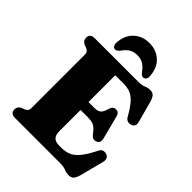

<svg xmlns="http://www.w3.org/2000/svg" viewBox="-261 -1048 1192 1192"><g transform="rotate(45 335.0 -452.0)"><path d="M35.5 -665Q35.5 -700 76.5 -700H455.5Q488.5 -700 507.8 -708.2Q527 -716.5 548 -716.5Q569.5 -716.5 580.5 -704Q591.5 -691.5 599.5 -663L637.5 -522Q642 -505.5 634.8 -494.2Q627.5 -483 612.5 -479Q598 -475 585 -480.5Q572 -486 563.5 -503.5Q533.5 -556 508.5 -582.8Q483.5 -609.5 458 -618.5Q432.5 -627.5 400.5 -627.5H328.5V-392.5H380.5Q411.5 -392.5 425.2 -405.8Q439 -419 448.5 -454Q457 -481.5 482 -481.5Q507.5 -481.5 514.5 -453L554.5 -298.5Q563 -263 535 -253.5Q509 -244 491 -268.5Q467 -301.5 447.5 -312.2Q428 -323 389.5 -323H328.5V-135.5Q328.5 -72.5 388 -72.5H411.5Q445.5 -72.5 473 -84Q500.5 -95.5 526.8 -126.8Q553 -158 583 -218Q596.5 -250.5 629.5 -243.5Q646.5 -239.5 653.5 -226.5Q660.5 -213.5 655.5 -194L615 -37Q607 -9.5 596 3.5Q585 16.5 562 16.5Q542.5 16.5 523 8.2Q503.5 0 471 0H76.5Q35.5 0 35.5 -35Q35.5 -61.5 60.5 -73L80 -80Q92 -85.5 98.2 -92.8Q104.5 -100 104.5 -114V-586Q104.5 -600 98.2 -607.2Q92 -614.5 80 -620L60.5 -627Q35.5 -638.5 35.5 -665ZM337.5 -813Q305.5 -813 284.2 -799.5Q263 -786 244.5 -760Q229.5 -740 216 -740Q202.5 -740 195.8 -750.8Q189 -761.5 190.5 -779Q196 -846.5 236.8 -883Q277.5 -919.5 337.5 -919.5Q397.5 -919.5 438.2 -883Q479 -846.5 484.5 -779Q486.5 -761.5 479.5 -750.8Q472.5 -740 459 -740Q445.5 -740 431 -760Q412 -787 390 -800Q368 -813 337.5 -813Z"/></g></svg>

Font: Fraunces 72pt S050 Black
Style: Regular
Weight: 900
Version: Version 1.000; ttfautohint (v1.8.3)